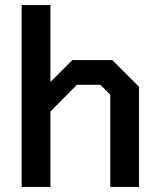

<svg xmlns="http://www.w3.org/2000/svg" viewBox="-20 -734 626 754"><path d="M65 -714H178V-412L264 -498H421L526 -393V0H413V-362L374 -401H282L178 -296V0H65Z"/></svg>

Font: Chakra Petch SemiBold
Style: Regular
Weight: 600
Designer: Katatrad Aksorn Co.,Ltd.
Foundry: Cadson Demak Co.,Ltd.
Version: Version 1.000; ttfautohint (v1.6)